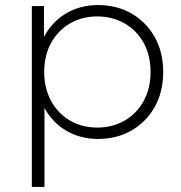

<svg xmlns="http://www.w3.org/2000/svg" viewBox="-20 -546 715 760"><path d="M368 4Q299 4 243.5 -28Q188 -60 155.5 -119.5Q123 -179 123 -261Q123 -343 155.5 -402.5Q188 -462 243.5 -494Q299 -526 368 -526Q442 -526 500.5 -492.5Q559 -459 592.5 -399Q626 -339 626 -261Q626 -183 592.5 -123Q559 -63 500.5 -29.5Q442 4 368 4ZM106 194V-522H154V-351L146 -260L156 -169V194ZM365 -41Q425 -41 473 -68.5Q521 -96 548.5 -146Q576 -196 576 -261Q576 -327 548.5 -376.5Q521 -426 473 -453.5Q425 -481 365 -481Q305 -481 257.5 -453.5Q210 -426 182.5 -376.5Q155 -327 155 -261Q155 -196 182.5 -146Q210 -96 257.5 -68.5Q305 -41 365 -41Z"/></svg>

Font: MOST Montserrat Light
Style: Regular
Weight: 300
Designer: Julieta Ulanovsky
Foundry: Julieta Ulanovsky
Version: Version 8.000;March 11, 2024;FontCreator 15.0.0.2926 64-bit